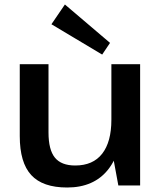

<svg xmlns="http://www.w3.org/2000/svg" viewBox="-20 -826 721 855"><path d="M196 -236Q196 -159 224.5 -124Q253 -89 315 -89Q394 -89 435 -141.5Q476 -194 476 -293L525 -369V-301Q525 -151 461.5 -71Q398 9 279 9Q170 9 119 -46.5Q68 -102 68 -220V-540H196ZM604 0H507L476 -168V-540H604ZM470 -635 435 -583 209 -718 269 -806Z"/></svg>

Font: Pathway Extreme 12pt SemiBold
Style: Regular
Weight: 600
Version: Version 1.001;gftools[0.9.26]